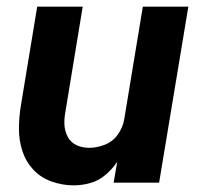

<svg xmlns="http://www.w3.org/2000/svg" viewBox="-20 -550 616 578"><path d="M202 8Q227 8 252 1Q277 -6 297.5 -23.5Q318 -41 333 -63L322 0H459L547 -530H410L354 -191Q350 -167 335 -145.5Q320 -124 296 -114.5Q272 -105 248 -105Q228 -105 210.5 -113Q193 -121 184 -138Q175 -155 174 -174.5Q173 -194 177 -214L229 -530H92L43 -233Q37 -197 37 -162Q37 -127 47.5 -95Q58 -63 80.5 -39Q103 -15 135.5 -3.5Q168 8 202 8Z"/></svg>

Font: Iosevka Sparkle XBdObl
Style: Regular
Weight: 800
Italic angle: -9°
Designer: Belleve Invis
Foundry: Belleve Invis
Version: Version 4.5.0; ttfautohint (v1.8.3)